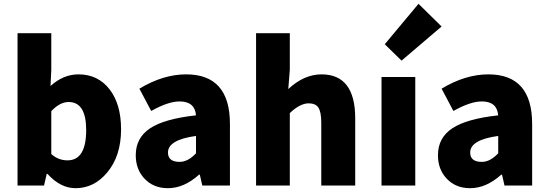

<svg xmlns="http://www.w3.org/2000/svg" viewBox="-20 -973 2876 1007"><path d="M229 -61H225L211 0H72V-799H249V-607L245 -522Q312 -583 392 -583Q494 -583 555 -504Q615 -426 615 -295Q615 -154 541 -67Q473 14 376 14Q297 14 229 -61ZM432 -291Q432 -438 340 -438Q294 -438 249 -390V-165Q286 -132 334 -132Q432 -132 432 -291Z M737 -37Q692 -85 692 -159Q692 -250 767 -300Q842 -350 1008 -368Q1002 -441 922 -441Q862 -441 773 -391L711 -508Q836 -583 956 -583Q1186 -583 1186 -323V0H1041L1028 -57H1024Q945 14 861 14Q784 14 737 -37ZM1008 -169V-260Q861 -240 861 -173Q861 -124 922 -124Q966 -124 1008 -169Z M1323 -799H1500V-607L1492 -506Q1575 -583 1666 -583Q1843 -583 1843 -352V0H1665V-330Q1665 -387 1649 -410Q1634 -431 1599 -431Q1554 -431 1500 -380V0H1323Z M1981 -569H2158V0H1981ZM1998 -741 2175 -953 2296 -834 2086 -655Z M2322 -37Q2277 -85 2277 -159Q2277 -250 2352 -300Q2427 -350 2593 -368Q2587 -441 2507 -441Q2447 -441 2358 -391L2296 -508Q2421 -583 2541 -583Q2771 -583 2771 -323V0H2626L2613 -57H2609Q2530 14 2446 14Q2369 14 2322 -37ZM2593 -169V-260Q2446 -240 2446 -173Q2446 -124 2507 -124Q2551 -124 2593 -169Z"/></svg>

Font: Source Han Sans CN Heavy
Style: Bold
Weight: 900
Designer: Ryoko NISHIZUKA (kana & ideographs); Paul D. Hunt (Latin, Greek & Cyrillic); Wenlong ZHANG (bopomofo); Sandoll Communica
Foundry: Adobe Systems Incorporated
Version: Version 1.000;PS 1;hotconv 1.0.78;makeotf.lib2.5.61930